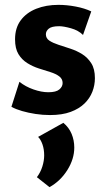

<svg xmlns="http://www.w3.org/2000/svg" viewBox="-20 -459 442 791"><path d="M186 15Q156 15 126.5 10.5Q97 6 71 -1.5Q45 -9 27 -19L60 -122Q85 -102 118 -90.5Q151 -79 179 -79Q211 -79 224.5 -90.5Q238 -102 238 -117Q238 -134 224 -144.5Q210 -155 187.5 -162Q165 -169 140 -177Q115 -185 92.5 -199Q70 -213 56 -236Q42 -259 42 -297Q42 -344 65.5 -375.5Q89 -407 129.5 -423Q170 -439 221 -439Q255 -439 292 -432Q329 -425 356 -412L322 -315Q303 -334 272.5 -342.5Q242 -351 224 -351Q193 -351 181 -341Q169 -331 169 -318Q169 -301 183.5 -291.5Q198 -282 221 -274.5Q244 -267 270 -258.5Q296 -250 318.5 -236Q341 -222 356 -198.5Q371 -175 371 -137Q371 -108 360.5 -81Q350 -54 328 -32.5Q306 -11 271 2Q236 15 186 15ZM184 312 132 271Q147 251 154.5 227Q162 203 162 181Q162 156 155 136Q148 116 137 105L241 47Q264 66 275 92.5Q286 119 286 149Q286 196 257.5 241.5Q229 287 184 312Z"/></svg>

Font: Ysabeau Office ExtraBold
Style: Regular
Weight: 800
Designer: Christian Thalmann (Catharsis Fonts)
Version: Version 2.001;gftools[0.9.30]; featfreeze: tnum,lnum,ss02